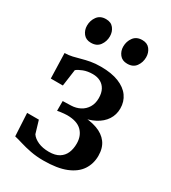

<svg xmlns="http://www.w3.org/2000/svg" viewBox="-195 -897 896 1007"><g transform="rotate(30 253.0 -393.5)"><path d="M230.5 10Q188.5 10 152.5 3Q116.5 -4 88.2 -12.8Q60 -21.5 40 -26L32.5 -164H103.5L126 -88.5Q139 -69 166.8 -56.5Q194.5 -44 233 -44Q270.5 -44 293.8 -58.2Q317 -72.5 327.8 -97.2Q338.5 -122 338.5 -154Q338.5 -201.5 309.5 -230Q280.5 -258.5 220.5 -258.5Q214.5 -258.5 202.2 -257.5Q190 -256.5 178.5 -254.8Q167 -253 163 -252V-311L213 -312.5Q242.5 -313.5 266.5 -326Q290.5 -338.5 305 -362Q319.5 -385.5 319.5 -418.5Q319.5 -449.5 308 -470.5Q296.5 -491.5 276.5 -502Q256.5 -512.5 230 -512.5Q198.5 -512.5 173.8 -503Q149 -493.5 137 -483L123 -382H50L45.5 -534Q70 -534.5 91.8 -539.5Q113.5 -544.5 136.2 -551Q159 -557.5 185.8 -562.5Q212.5 -567.5 247.5 -567.5Q311.5 -567.5 355.5 -550Q399.5 -532.5 422 -501Q444.5 -469.5 444.5 -428Q444.5 -390 424.8 -359.8Q405 -329.5 368.2 -310.2Q331.5 -291 282 -284.5V-295.5Q338.5 -295 380.8 -280Q423 -265 446 -234.2Q469 -203.5 469 -155.5Q469 -107.5 444.2 -70Q419.5 -32.5 366.8 -11.2Q314 10 230.5 10ZM137.5 -649.5Q107.5 -649.5 91.5 -670Q75.5 -690.5 75.5 -717.5Q75.5 -749 93.2 -773Q111 -797 145 -797H146Q176.5 -797 192.2 -776.5Q208 -756 208 -728.5Q208 -697.5 190.5 -673.5Q173 -649.5 138.5 -649.5ZM357 -649.5Q327 -649.5 311 -670Q295 -690.5 295 -717.5Q295 -749 312.8 -773Q330.5 -797 365 -797H366Q396 -797 411.8 -776.5Q427.5 -756 427.5 -728.5Q427.5 -697.5 410.2 -673.5Q393 -649.5 358 -649.5Z"/></g></svg>

Font: Merriweather 20pt SemiBold
Style: Regular
Weight: 600
Version: Version 2.100